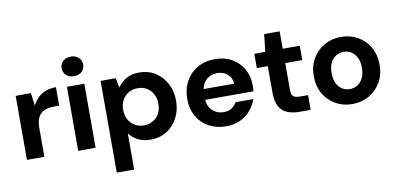

<svg xmlns="http://www.w3.org/2000/svg" viewBox="-82 -984 3043 1465"><g transform="rotate(-10 1439.0 -251.5)"><path d="M59 0V-496H177L190 -399H191Q210 -436 236.5 -460Q263 -484 297 -496Q331 -508 373 -508V-365H336Q304 -365 277.5 -358Q251 -351 232.5 -335Q214 -319 204 -291.5Q194 -264 194 -223V0Z M456 0V-496H591V0ZM524 -566Q487 -566 464 -587.5Q441 -609 441 -642Q441 -675 464 -696.5Q487 -718 524 -718Q561 -718 584.5 -696.5Q608 -675 608 -642Q608 -609 584.5 -587.5Q561 -566 524 -566Z M717 215V-496H835L848 -422H849Q866 -446 889.5 -465.5Q913 -485 944.5 -496.5Q976 -508 1017 -508Q1087 -508 1141 -474Q1195 -440 1226.5 -381.5Q1258 -323 1258 -247Q1258 -173 1226.5 -114Q1195 -55 1141 -21.5Q1087 12 1016 12Q960 12 919 -9Q878 -30 852 -65V215ZM985 -104Q1025 -104 1056 -122.5Q1087 -141 1104 -173Q1121 -205 1121 -247Q1121 -289 1104 -322Q1087 -355 1056 -373.5Q1025 -392 985 -392Q945 -392 914 -373.5Q883 -355 865.5 -322.5Q848 -290 848 -248Q848 -206 865.5 -173.5Q883 -141 914 -122.5Q945 -104 985 -104Z M1603 12Q1527 12 1468.5 -20Q1410 -52 1377 -110Q1344 -168 1344 -243Q1344 -321 1376.5 -380.5Q1409 -440 1467.5 -474Q1526 -508 1604 -508Q1678 -508 1734.5 -476Q1791 -444 1822.5 -388.5Q1854 -333 1854 -263Q1854 -253 1854 -240.5Q1854 -228 1852 -215H1441V-298H1717Q1714 -344 1682.5 -372Q1651 -400 1604 -400Q1569 -400 1540 -384.5Q1511 -369 1494 -337.5Q1477 -306 1477 -259V-230Q1477 -190 1493 -160Q1509 -130 1537.5 -114Q1566 -98 1602 -98Q1639 -98 1664 -114.5Q1689 -131 1702 -157H1840Q1825 -110 1792 -71.5Q1759 -33 1711 -10.5Q1663 12 1603 12Z M2169 0Q2116 0 2076.5 -16.5Q2037 -33 2015 -71.5Q1993 -110 1993 -177V-385H1908V-496H1993L2008 -631H2128V-496H2260V-385H2128V-175Q2128 -141 2143 -127.5Q2158 -114 2194 -114H2257V0Z M2579 12Q2508 12 2450 -21Q2392 -54 2358.5 -113Q2325 -172 2325 -248Q2325 -325 2359 -383.5Q2393 -442 2451 -475Q2509 -508 2580 -508Q2652 -508 2710 -475Q2768 -442 2801.5 -383.5Q2835 -325 2835 -248Q2835 -171 2801 -112.5Q2767 -54 2709.5 -21Q2652 12 2579 12ZM2580 -104Q2612 -104 2638.5 -120Q2665 -136 2681.5 -168Q2698 -200 2698 -248Q2698 -296 2682 -328Q2666 -360 2639.5 -376Q2613 -392 2581 -392Q2549 -392 2522 -376Q2495 -360 2479 -328Q2463 -296 2463 -248Q2463 -200 2479 -168Q2495 -136 2521.5 -120Q2548 -104 2580 -104Z"/></g></svg>

Font: DM Sans 28pt
Style: Bold
Weight: 700
Version: Version 4.004;gftools[0.9.30]